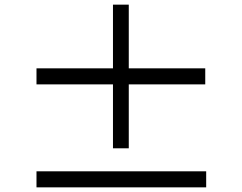

<svg xmlns="http://www.w3.org/2000/svg" viewBox="-20 -824 1040 826"><path d="M863 -530H534V-804H466V-530H137V-461H466V-186H534V-461H863ZM137 -87V-18H867V-87Z"/></svg>

Font: Noto Sans JP Regular
Style: Regular
Weight: 400
Designer: Ryoko NISHIZUKA (kana & ideographs); Paul D. Hunt (Latin, Greek & Cyrillic); Wenlong ZHANG (bopomofo); Sandoll Communica
Foundry: Adobe Systems Incorporated
Version: Version 1.004;PS 1.004;hotconv 1.0.82;makeotf.lib2.5.63406